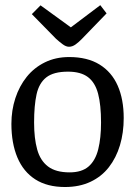

<svg xmlns="http://www.w3.org/2000/svg" viewBox="-20 -729 537 758"><path d="M236.4 9.3Q166.5 9.3 119.4 -20.8Q72.4 -50.9 48.7 -107.1Q25 -163.4 25 -240Q25 -293.5 40.6 -341.3Q56.2 -389 85.4 -425.5Q114.7 -462 157.3 -482.9Q199.9 -503.8 253 -503.8Q325.1 -503.8 373 -474.3Q420.9 -444.8 444.7 -390.8Q468.4 -336.8 468.4 -263Q468.4 -205.1 453.6 -155.6Q438.7 -106 409.8 -68.9Q380.9 -31.8 337.3 -11.3Q293.8 9.3 236.4 9.3ZM254.9 -48.5Q303.1 -48.5 330 -72Q356.9 -95.5 367.9 -140Q378.9 -184.4 378.9 -245.3Q378.9 -315 367.2 -359.3Q355.4 -403.6 327 -424.8Q298.6 -446.1 248.4 -446.1Q191.6 -446.1 162.9 -423.6Q134.2 -401.1 124.4 -356.8Q114.6 -312.5 114.6 -245.3Q114.6 -182.8 126.8 -139Q138.9 -95.2 169.4 -71.9Q200 -48.5 254.9 -48.5ZM252.5 -544.4Q240.4 -544.4 226.8 -554.7Q213.2 -565 201.4 -575.6L105.7 -673.2L140 -707.9L259.7 -621L375.9 -708.6L400.8 -676.2L303.5 -575.6Q291.1 -562.7 278.3 -553.5Q265.6 -544.4 252.5 -544.4Z"/></svg>

Font: Faustina Light
Style: Regular
Weight: 300
Designer: Alfonso Garcia
Foundry: http://www.omnibus-type.com
Version: Version 1.200